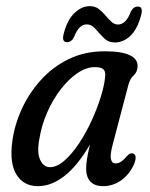

<svg xmlns="http://www.w3.org/2000/svg" viewBox="-20 -614 500 642"><path d="M357 -131.5Q347.5 -96 351 -81.8Q354.5 -67.5 366 -67.5Q375.5 -67.5 384.5 -73.2Q393.5 -79 406 -93.5Q415 -103.5 423.5 -101Q441 -97.5 428 -64Q411.5 -29 384 -10.2Q356.5 8.5 324.5 8.5Q296.5 8.5 282.2 -7Q268 -22.5 268 -50Q268 -63.5 270.8 -82Q273.5 -100.5 281 -131Q239.5 -60 195.8 -25.8Q152 8.5 107 8.5Q59.5 8.5 35.5 -29.5Q11.5 -67.5 21 -140.5Q28 -194.5 52 -247.8Q76 -301 115.5 -345.2Q155 -389.5 209 -416Q263 -442.5 330 -442.5Q443.5 -442.5 440 -390Q438.5 -372 427 -362Q415.5 -352 409.5 -331ZM111.5 -149Q103 -104.5 114.2 -79.8Q125.5 -55 147 -55Q170.5 -55 195.5 -77Q220.5 -99 244 -134.2Q267.5 -169.5 286.5 -211Q305.5 -252.5 317.8 -292.5Q330 -332.5 332 -362.5Q332.5 -376 325.2 -382.8Q318 -389.5 296.5 -389.5Q268.5 -389.5 239 -369.5Q209.5 -349.5 183.2 -315.5Q157 -281.5 138 -238.5Q119 -195.5 111.5 -149ZM364 -472Q342 -472 327 -487.2Q312 -502.5 299 -517.5Q286 -532.5 270.5 -532.5Q243.5 -532.5 227.5 -490Q219 -473 204 -473Q185.5 -473 193 -501Q204.5 -547 228.8 -570.2Q253 -593.5 280.5 -593.5Q297.5 -593.5 309.8 -584.2Q322 -575 332.2 -562.8Q342.5 -550.5 352.5 -541.2Q362.5 -532 374.5 -532Q401.5 -532 417.5 -575.5Q426 -592 441 -592Q459.5 -592 452 -563.5Q439.5 -516.5 416 -494.2Q392.5 -472 364 -472Z"/></svg>

Font: Fraunces 144pt S100
Style: Italic
Weight: 400
Italic angle: -16°
Version: Version 1.000; ttfautohint (v1.8.3)